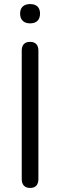

<svg xmlns="http://www.w3.org/2000/svg" viewBox="-20 -918 297 945"><path d="M128 7Q108 7 97.5 -4.5Q87 -16 87 -36V-669Q87 -690 97.5 -701Q108 -712 128 -712Q148 -712 158.5 -701Q169 -690 169 -669V-36Q169 -16 159 -4.5Q149 7 128 7ZM128 -803Q105 -803 92 -815.5Q79 -828 79 -851Q79 -874 92 -886Q105 -898 128 -898Q152 -898 164.5 -886Q177 -874 177 -851Q177 -828 164.5 -815.5Q152 -803 128 -803Z"/></svg>

Font: Nunito
Style: Regular
Weight: 400
Designer: Vernon Adams
Foundry: Vernon Adams
Version: Version 3.602